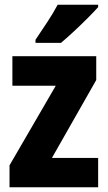

<svg xmlns="http://www.w3.org/2000/svg" viewBox="-20 -786 453 806"><path d="M392 0H20V-92L214 -426H32V-550H384V-450L198 -123H392ZM392 -756Q376 -738 348.5 -710.5Q321 -683 291 -655Q261 -627 236 -606H129V-619Q154 -656 179 -694Q204 -732 222 -766H392Z"/></svg>

Font: Noto Sans Armenian Condensed ExtraBold
Style: Regular
Weight: 800
Width: 3
Designer: Monotype Design Team
Foundry: Monotype Imaging Inc.
Version: Version 2.008; ttfautohint (v1.8.4.7-5d5b)